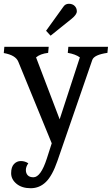

<svg xmlns="http://www.w3.org/2000/svg" viewBox="-21 -754 592 1017"><path d="M129 111Q116 129 116 146.5Q116 164 126 174.5Q136 185 156 185Q195 185 227 86L253 5L76 -427Q62 -462 -1 -473L2 -506H237L234 -474Q192 -469 170 -450L295 -122L402 -450Q379 -467 338 -474L341 -506H551L548 -474Q478 -464 468 -437L283 99Q256 177 222 210Q188 243 141.5 243Q95 243 66.5 219.5Q38 196 38 163.5Q38 131 53 115Q68 99 89.5 99Q111 99 129 111ZM313 -716Q324 -734 343.5 -734Q363 -734 374.5 -722.5Q386 -711 386 -694Q386 -677 359 -655L247 -565L223 -591Z"/></svg>

Font: Cambo
Style: Regular
Weight: 400
Designer: Carolina Giovagnoli, Andres Torresi
Foundry: Carolina Giovagnoli, Andres Torresi
Version: Version 2.001